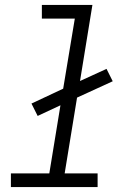

<svg xmlns="http://www.w3.org/2000/svg" viewBox="-20 -755 540 775"><path d="M24 0V-55H179L224 -330L132 -287L107 -337L235 -397L282 -680H149V-735H353L303 -428L410 -477L435 -427L291 -361L241 -55H374V0Z"/></svg>

Font: Iosevka SS18 Light
Style: Italic
Weight: 300
Italic angle: -9°
Monospace: yes
Designer: Belleve Invis
Foundry: Belleve Invis
Version: Version 25.1.1; ttfautohint (v1.8.4)